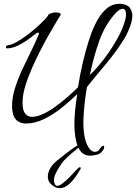

<svg xmlns="http://www.w3.org/2000/svg" viewBox="-20 -626 712 1004"><path d="M452 188Q416 188 398 160Q380 132 374 91Q372 76 370.5 59.5Q369 43 369 25Q369 -10 373 -50.5Q377 -91 384 -134Q346 -97 301.5 -61.5Q257 -26 209.5 -3Q162 20 114 20Q89 20 69.5 5Q50 -10 45 -45Q44 -52 43.5 -58.5Q43 -65 43 -72Q43 -116 58 -164Q73 -212 95.5 -260.5Q118 -309 141.5 -356Q165 -403 181 -443Q183 -446 183 -448.5Q183 -451 183 -452Q183 -456 180 -456Q174 -456 158 -443Q124 -415 88 -395Q52 -375 21 -373H20Q11 -373 11 -379Q11 -388 24 -390Q41 -392 65.5 -405.5Q90 -419 117 -439Q144 -459 168.5 -480.5Q193 -502 210.5 -520Q228 -538 233 -548Q235 -553 247.5 -557Q260 -561 272 -561Q283 -561 291 -558Q299 -555 297 -548Q290 -537 270.5 -504.5Q251 -472 225.5 -426.5Q200 -381 174.5 -329Q149 -277 129.5 -226.5Q110 -176 102 -135Q100 -122 99 -110.5Q98 -99 98 -88Q98 -48 112 -31.5Q126 -15 147 -15Q173 -15 204.5 -29.5Q236 -44 268.5 -67.5Q301 -91 332 -118Q363 -145 388 -170Q398 -235 412.5 -297Q427 -359 443.5 -411Q460 -463 476 -495Q500 -547 533 -577.5Q566 -608 612 -606Q646 -603 659 -585Q672 -567 672 -543Q672 -525 666 -505Q653 -461 625.5 -416.5Q598 -372 564 -329Q530 -286 496 -246Q462 -206 435 -171Q430 -144 425.5 -109.5Q421 -75 418.5 -42Q416 -9 416 15Q416 112 449 153Q461 168 477 168Q489 168 498 158Q502 150 510 142Q516 136 520 136Q527 136 524 149Q523 153 519.5 158.5Q516 164 511 169Q504 178 486 183Q468 188 452 188ZM450 -234Q486 -268 523.5 -317Q561 -366 591.5 -420Q622 -474 635 -522Q637 -530 638 -537.5Q639 -545 639 -551Q639 -580 621 -580Q606 -580 584 -557Q529 -496 499.5 -413.5Q470 -331 450 -234ZM291 358Q271 358 250.5 340.5Q230 323 230 298Q230 276 243 253.5Q256 231 278 214Q301 195 326.5 175.5Q352 156 372 142.5Q392 129 399 129Q408 129 408 132L406 133Q391 146 364.5 167.5Q338 189 313 215Q306 223 294 241Q282 259 272 279.5Q262 300 262 318Q262 325 266.5 335.5Q271 346 279 346Q290 346 306.5 333.5Q323 321 340 304Q357 287 370.5 272Q384 257 389 253Q396 248 398 248Q402 248 402 252Q402 253 401.5 256.5Q401 260 398 263Q395 268 385.5 283Q376 298 362 315.5Q348 333 330 345.5Q312 358 291 358Z"/></svg>

Font: Allura
Style: Regular
Weight: 400
Designer: Robert E. Leuschke
Foundry: Robert E. Leuschke
Version: Version 1.110